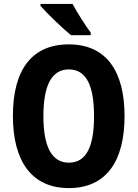

<svg xmlns="http://www.w3.org/2000/svg" viewBox="-20 -952 704 982"><path d="M351 -932H187V-922C218 -886 303 -804 343 -772H444V-785C419 -818 373 -890 351 -932ZM617 -358C617 -585 526 -725 332 -725C141 -725 46 -593 46 -359C46 -132 139 10 332 10C526 10 617 -131 617 -358ZM202 -358C202 -513 243 -597 332 -597C421 -597 461 -515 461 -358C461 -201 421 -120 332 -120C244 -120 202 -203 202 -358Z"/></svg>

Font: Noto Sans Bengali Condensed
Style: Bold
Weight: 700
Width: 3
Designer: Joana Ranito - Universal Thirst; Jelle Bosma - Monotype Design Team
Foundry: Universal Thirst ehf.
Version: Version 3.000